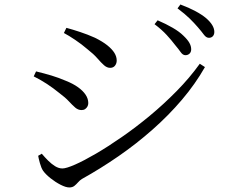

<svg xmlns="http://www.w3.org/2000/svg" viewBox="-20 -819 1040 853"><path d="M757.6 -619.5Q742.2 -639.9 720.6 -663.5Q699 -687.1 666.6 -711.5L680.3 -728.8Q718 -712.6 747.3 -695.5Q776.6 -678.5 794.5 -660.8Q813.5 -642.8 821.4 -628.5Q829.4 -614.3 829.4 -600Q829.4 -587.8 822.1 -580.8Q814.7 -573.8 803.6 -573.8Q792.2 -573.8 782.7 -587.4Q773.3 -600.9 757.6 -619.5ZM859.3 -697.7Q842.6 -717.1 822.5 -736.8Q802.4 -756.6 768.7 -781.8L781.4 -799.1Q819.7 -784.8 848.5 -769.3Q877.3 -753.8 895.6 -738.4Q932.2 -706.7 932.2 -677Q932.2 -665.3 925.6 -658.1Q919.1 -651 908.2 -651Q896.1 -651 885.9 -664.8Q875.7 -678.7 859.3 -697.7ZM263.9 -672.4 275 -695.3Q302.8 -687.9 335.8 -676.9Q368.9 -666 401.1 -651.6Q435.3 -634.8 456.5 -617.9Q477.6 -601 488.1 -584.3Q498.5 -567.6 498.5 -550Q498.5 -537 490.9 -527.3Q483.3 -517.6 469.3 -517.6Q455.3 -517.6 442.2 -529.1Q429.2 -540.6 412.5 -559.9Q395.7 -579.2 368.7 -600.2Q343.3 -622.1 314.2 -641.7Q285.2 -661.2 263.9 -672.4ZM867.6 -535.8 890.5 -521Q847.6 -445.6 788.4 -376Q729.3 -306.4 657.6 -243.2Q586 -179.9 506.5 -125Q427 -70.1 344.4 -24.1Q334.9 -18.4 326.9 -9.1Q318.9 0.1 310.2 7Q301.4 13.8 287.9 13.8Q272.6 13.8 249.1 1.8Q225.7 -10.2 204.4 -27.2Q183.2 -44.2 171.7 -59.9Q163.2 -72.6 157.2 -94.4Q151.2 -116.1 149.6 -126.9L165.6 -136.1Q179.3 -120 194.2 -105.1Q209.1 -90.2 225.1 -80.4Q241.2 -70.6 257.4 -70.6Q274.3 -70.6 313.3 -87.7Q352.4 -104.9 405.6 -135.9Q458.9 -167 520.5 -209.7Q582.2 -252.3 645.1 -304.4Q707.9 -356.5 765.3 -414.9Q822.7 -473.2 867.6 -535.8ZM129.8 -479.7 140.2 -501.8Q178.2 -492.6 209 -483.3Q239.9 -474 273.4 -459.7Q304.5 -447.3 326.5 -431.6Q348.5 -415.9 360.3 -398.2Q372.2 -380.5 372.2 -360.9Q372.2 -353.2 368.7 -346.3Q365.1 -339.4 358.6 -334.7Q352.1 -330 342.5 -330Q327.2 -330 314.5 -340.8Q301.8 -351.7 286.1 -368.7Q270.4 -385.8 244.2 -405.2Q215.9 -428.2 188.7 -446Q161.5 -463.8 129.8 -479.7Z"/></svg>

Font: Source Han Serif JP VF
Style: Regular
Weight: 250
Designer: Ryoko NISHIZUKA 西塚涼子 (kana & ideographs); Frank Grießhammer (Latin, Greek & Cyrillic); Wenlong ZHANG 张文龙 (bopomofo); San
Foundry: Adobe
Version: Version 2.001;hotconv 1.1.0;makeotfexe 2.6.0